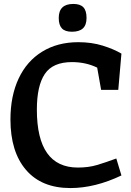

<svg xmlns="http://www.w3.org/2000/svg" viewBox="-20 -944 665 974"><path d="M33 -338Q33 -457 74.5 -545.5Q116 -634 194 -682Q272 -730 377 -730Q445 -730 501 -712.5Q557 -695 596 -672L580 -488H493L473 -601Q415 -629 345 -629Q248 -629 207.5 -569Q167 -509 167 -388Q167 -94 375 -94Q429 -94 472.5 -107Q516 -120 570 -140L596 -54Q462 10 337 10Q191 10 112 -82Q33 -174 33 -338ZM278 -853Q278 -924 352 -924Q387 -924 403 -907Q419 -890 419 -853Q419 -817 400.5 -800Q382 -783 345 -783Q310 -783 294 -800Q278 -817 278 -853Z"/></svg>

Font: Enriqueta SemiBold
Style: Regular
Weight: 600
Designer: Viviana Monsalve, Gustavo Ibarra
Foundry: 72Puntos
Version: Version 2.000